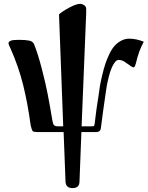

<svg xmlns="http://www.w3.org/2000/svg" viewBox="-20 -674 756 980"><path d="M169.9 0Q152.3 0 147.5 -4.4Q142.6 -8.8 136.7 -33.2Q121.1 -148.4 97.7 -242.2Q74.2 -335.9 33.2 -427.7Q23.4 -447.3 23.4 -452.1Q23.4 -461.9 35.2 -466.3Q46.9 -470.7 75.2 -470.7Q109.4 -470.7 128.9 -466.8Q148.4 -462.9 154.3 -447.3Q173.8 -398.4 193.4 -323.2Q212.9 -248 223.6 -192.4Q234.4 -136.7 248 -55.7Q251 -40 256.3 -34.7Q261.7 -29.3 276.4 -29.3H302.7L281.2 -600.6Q296.9 -615.2 333 -634.8Q369.1 -654.3 388.7 -654.3Q400.4 -654.3 410.2 -647Q419.9 -639.6 419.9 -629.9Q419.9 -616.2 419.9 -606.4L396.5 -29.3H450.2Q457 -29.3 459.5 -31.2Q461.9 -33.2 462.9 -41Q472.7 -125 482.4 -181.6Q486.3 -212.9 490.2 -235.8Q494.1 -258.8 502 -291.5Q509.8 -324.2 517.6 -347.7Q525.4 -371.1 537.6 -397Q549.8 -422.9 564 -439Q578.1 -455.1 597.7 -465.8Q617.2 -476.6 639.6 -476.6Q675.8 -476.6 713.9 -460.9Q688.5 -416 673.8 -351.6Q668 -330.1 662.1 -330.1Q654.3 -330.1 625 -352.5Q605.5 -368.2 585.9 -368.2Q575.2 -368.2 565.4 -355Q555.7 -341.8 548.8 -324.7Q542 -307.6 535.6 -283.7Q529.3 -259.8 526.4 -244.1Q523.4 -228.5 521.5 -212.9Q505.9 -108.4 496.1 -29.3Q495.1 -13.7 489.7 -6.8Q484.4 0 469.7 0H395.5L385.7 253.9Q384.8 286.1 350.6 286.1Q316.4 286.1 314.5 253.9L304.7 0Z"/></svg>

Font: Monomakh Unicode TT
Style: Medium
Weight: 500
Designer: Alexey Kryukov, Aleksandr Andreev
Version: Version 1.1